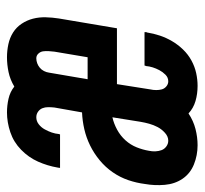

<svg xmlns="http://www.w3.org/2000/svg" viewBox="-48 -540 586 550"><g transform="rotate(-90 245.0 -265.0)"><path d="M104 8Q75 8 49 -2.5Q23 -13 8 -35Q-7 -57 -9.5 -86Q-12 -115 -7 -143Q-4 -167 4 -190.5Q12 -214 26.5 -235Q41 -256 61 -272.5Q81 -289 103.5 -300Q126 -311 150 -316.5Q174 -322 198 -323L212 -402Q213 -411 213 -420Q213 -429 210 -436.5Q207 -444 200 -449Q193 -454 184 -454Q173 -454 164 -447Q155 -440 149.5 -430Q144 -420 140.5 -410Q137 -400 136 -389Q136 -389 135.5 -388Q135 -387 135 -386H39Q39 -388 39.5 -390Q40 -392 40 -393Q45 -422 57 -449Q69 -476 91 -497.5Q113 -519 141.5 -528.5Q170 -538 198 -538Q218 -538 237.5 -533.5Q257 -529 272 -517Q272 -517 272 -517Q272 -517 272 -517Q292 -529 313.5 -533.5Q335 -538 356 -538Q375 -538 393.5 -534Q412 -530 427 -520.5Q442 -511 452 -496Q462 -481 466.5 -463.5Q471 -446 470.5 -427Q470 -408 467 -389L439 -223H279L264 -128Q262 -119 262 -110.5Q262 -102 264 -94.5Q266 -87 272.5 -81.5Q279 -76 287 -76Q298 -76 306 -84Q314 -92 319 -101.5Q324 -111 327 -120.5Q330 -130 331 -141Q332 -141 332 -142Q332 -143 332 -144H428Q428 -142 428 -140Q428 -138 427 -137Q424 -118 418 -100Q412 -82 402 -65Q392 -48 378 -33.5Q364 -19 346.5 -9.5Q329 0 310.5 4Q292 8 274 8Q251 8 230.5 2Q210 -4 195 -18Q174 -4 150.5 2Q127 8 104 8ZM293 -307H356L372 -402Q373 -410 373.5 -418.5Q374 -427 373 -434.5Q372 -442 366.5 -448Q361 -454 353 -454Q346 -454 339 -451.5Q332 -449 326 -444Q320 -439 316.5 -432Q313 -425 312 -418ZM117 -76Q129 -76 139.5 -85.5Q150 -95 156 -106.5Q162 -118 165.5 -130.5Q169 -143 171 -155L184 -236Q166 -232 148.5 -222.5Q131 -213 118 -198.5Q105 -184 98 -166.5Q91 -149 88 -131Q86 -122 86.5 -112.5Q87 -103 90 -95Q93 -87 100.5 -81.5Q108 -76 117 -76Z"/></g></svg>

Font: Iosevka Slab Semibold Oblique
Style: Regular
Weight: 600
Italic angle: -9°
Monospace: yes
Designer: Belleve Invis
Foundry: Belleve Invis
Version: Version 11.1.1; ttfautohint (v1.8.3)